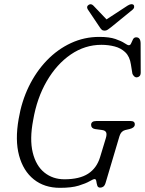

<svg xmlns="http://www.w3.org/2000/svg" viewBox="-20 -890 695 921"><path d="M456 -713Q504.5 -713 533.5 -703Q562.5 -693 577.2 -683Q592 -673 598 -673Q605.5 -673 609.2 -682.5Q613 -692 618 -701.5Q623 -711 633.5 -711Q654 -711 654.5 -682L655 -542.5Q655 -530.5 649.5 -525Q644 -519.5 636.5 -519Q629 -518.5 623 -524.5Q617 -530.5 615 -537L608 -580.5Q602.5 -618.5 581.2 -639Q560 -659.5 529.8 -667.2Q499.5 -675 466.5 -675Q387.5 -675 319.8 -628.8Q252 -582.5 204.5 -501Q157 -419.5 139 -313.5Q121.5 -222 137 -158.5Q152.5 -95 192.8 -62.5Q233 -30 289 -30Q361.5 -30 402.8 -56.8Q444 -83.5 460 -136L487 -225Q493.5 -245 489.2 -254.8Q485 -264.5 468.5 -266.5L435.5 -271Q417 -274.5 417 -291.5Q417.5 -309.5 442 -309.5H606.5Q628 -309.5 626.5 -291.5Q625.5 -277 601.5 -271L580 -266Q560 -260.5 553 -236.5L487 -14.5Q483 -0.5 476.2 4.8Q469.5 10 460.5 10Q449.5 10 446.5 -0.2Q443.5 -10.5 442 -20.8Q440.5 -31 434 -31Q427.5 -31 409.5 -20.5Q391.5 -10 357.5 0.5Q323.5 11 267.5 11Q193 11 142.2 -29.5Q91.5 -70 71.5 -144Q51.5 -218 69.5 -319.5Q83.5 -403.5 118.2 -475Q153 -546.5 204.5 -600Q256 -653.5 320 -683.2Q384 -713 456 -713ZM513.5 -760Q504 -752.5 497 -747.8Q490 -743 482 -743Q473 -743 468 -747.5Q463 -752 458 -760L401 -845Q393 -858.5 405 -866.5Q416.5 -874.5 428 -863L491 -797L592 -863Q611.5 -875 621 -866.5Q624 -863 623.5 -856.2Q623 -849.5 616.5 -844Z"/></svg>

Font: Fraunces 144pt S100 Light
Style: Italic
Weight: 300
Italic angle: -16°
Version: Version 1.000; ttfautohint (v1.8.3)